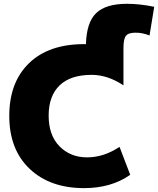

<svg xmlns="http://www.w3.org/2000/svg" viewBox="-20 -970 823 1000"><path d="M418 -740.2H427.7Q430.7 -853.5 481 -901.9Q531.2 -950.2 641.6 -950.2Q708 -950.2 783.2 -934.6L758.8 -785.2Q722.7 -799.8 685.5 -799.8Q648.4 -799.8 635.7 -783.2Q623 -766.6 623 -719.7V-525.4Q541 -580.1 458 -580.1Q346.7 -580.1 290 -524.9Q233.4 -469.7 233.4 -367.7Q233.4 -265.6 290 -208Q346.7 -150.4 433.6 -150.4Q520.5 -150.4 602.5 -205.1L658.2 -59.6Q559.6 9.8 418 9.8Q240.2 9.8 134.3 -90.8Q28.3 -191.4 28.3 -366.2Q28.3 -541 130.9 -640.6Q233.4 -740.2 418 -740.2Z"/></svg>

Font: GenEi M Gothic v2 Black
Style: Regular
Weight: 900
Version: Version 2.0